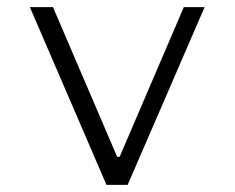

<svg xmlns="http://www.w3.org/2000/svg" viewBox="-20 -520 660 540"><path d="M129 -500 309.5 -79H316.5L497 -500H555.5L339 0H279.5L64 -500Z"/></svg>

Font: Monaspace Neon Var ExtraLight
Style: Regular
Weight: 200
Designer: Riley Cran and the Lettermatic Team
Version: Version 1.200 (Monaspace Neon Var)